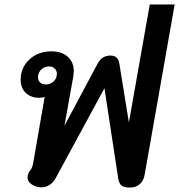

<svg xmlns="http://www.w3.org/2000/svg" viewBox="-20 -834 806 864"><path d="M512 -31 450 -437 232 -35Q221 -14 204 -2.5Q187 9 166 9Q152 9 137 3Q104 -10 104 -36Q104 -52 117 -69Q126 -79 130 -104L181 -398Q172 -394 155 -394Q119 -394 96 -416Q73 -438 73 -475Q73 -530 112.5 -566.5Q152 -603 211 -603Q258 -603 285 -578.5Q312 -554 312 -514Q312 -507 310 -491L270 -268L420 -549Q439 -584 477 -584Q512 -584 517 -548L560 -283L654 -814H766L631 -48Q626 -20 608.5 -5Q591 10 564 10Q538 10 527 1Q516 -8 512 -31ZM236 -502Q236 -516 226 -525.5Q216 -535 201 -535Q180 -535 165.5 -521Q151 -507 151 -486Q151 -472 160.5 -463Q170 -454 186 -454Q207 -454 221.5 -468Q236 -482 236 -502Z"/></svg>

Font: Niramit SemiBold
Style: Italic
Weight: 600
Italic angle: -10°
Designer: Katatrad Aksorn Co.,Ltd.
Foundry: Cadson Demak Co.,Ltd.
Version: Version 1.001; ttfautohint (v1.6)